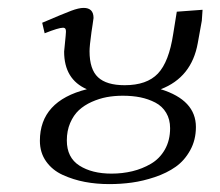

<svg xmlns="http://www.w3.org/2000/svg" viewBox="-20 -464 563 491"><path d="M82 -104Q82 -205.6 202.1 -235.8Q144 -261.2 144 -332L147.9 -372.1Q149.4 -384.8 147.9 -388.9Q146.5 -393.1 141.1 -393.1Q129.9 -393.1 94.2 -378.9L87.9 -405.8Q142.6 -429.2 162.1 -436.5Q181.6 -443.8 193.8 -443.8Q219.2 -443.8 219.2 -418L216.8 -400.9L213.9 -381.8Q209 -346.7 209 -333Q209 -286.6 230.7 -266.4Q252.4 -246.1 298.8 -246.1Q355.5 -246.1 383.8 -275.9Q412.1 -305.7 422.9 -377L432.1 -434.1L498 -439L496.1 -411.1L485.8 -354Q470.2 -266.1 391.1 -235.8Q481 -208 481 -139.2Q481 -106 466.3 -79.6Q451.7 -53.2 429.2 -37.4Q406.7 -21.5 376.2 -11.2Q345.7 -1 317.4 2.9Q289.1 6.8 259.8 6.8Q226.6 6.8 197 1.2Q167.5 -4.4 140.6 -16.6Q113.8 -28.8 97.9 -51.3Q82 -73.7 82 -104ZM150.9 -105Q150.9 -61 183.1 -40.5Q215.3 -20 265.1 -20Q293 -20 318.4 -26.1Q343.8 -32.2 366 -45.2Q388.2 -58.1 401.6 -81.5Q415 -105 415 -136.2Q415 -158.7 405 -175.5Q395 -192.4 377.2 -201.7Q359.4 -210.9 338.9 -215.1Q318.4 -219.2 293.9 -219.2Q272.5 -219.2 252.9 -215.6Q233.4 -211.9 214.4 -203.4Q195.3 -194.8 181.6 -182.1Q168 -169.4 159.4 -149.4Q150.9 -129.4 150.9 -105Z"/></svg>

Font: Dehuti
Style: Italic
Weight: 400
Version: Version 1.2